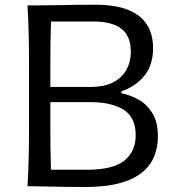

<svg xmlns="http://www.w3.org/2000/svg" viewBox="-20 -772 719 796"><path d="M191.3 -68.2Q189.7 -114.9 189.2 -160.8Q188.7 -206.6 188.7 -261.7V-348.6H354Q443 -348.6 492.8 -316.9Q542.6 -285.2 542.6 -211.3Q542.6 -144.7 496 -106.4Q449.3 -68.2 338.8 -68.2ZM331.6 3.3Q418.1 3.3 476.4 -12.7Q534.7 -28.7 569.6 -57.5Q604.5 -86.2 619.5 -124.3Q634.6 -162.4 634.6 -206.1Q634.6 -264.4 612.8 -301.1Q590.9 -337.9 556.4 -357.8Q521.9 -377.8 483.6 -385.2V-393.8Q539.6 -411.8 577.1 -456.4Q614.6 -501 614.6 -573Q614.6 -629 589.6 -669.2Q564.5 -709.5 511.5 -730.9Q458.5 -752.4 374.2 -752.4Q299.6 -752.4 229.1 -750.9Q158.6 -749.5 94 -749.5Q97.7 -686.5 99 -628.2Q100.3 -569.8 100.3 -499.4V-248Q100.3 -178.5 99 -120.6Q97.7 -62.6 94 0Q131.3 0 192.4 1.6Q253.5 3.3 331.6 3.3ZM188.7 -411.6V-485.8Q188.7 -541.4 189.2 -588.3Q189.7 -635.2 191.3 -682.8H368Q444.7 -682.8 483.6 -652.5Q522.5 -622.3 522.5 -555.8Q522.5 -517.7 505.3 -484.7Q488 -451.6 451 -431.6Q414.1 -411.6 354.5 -411.6Z"/></svg>

Font: Pinar FD VF
Style: Regular
Weight: 300
Designer: Amin Abedi
Version: Version 2.000